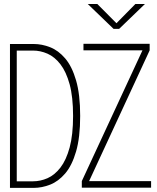

<svg xmlns="http://www.w3.org/2000/svg" viewBox="-20 -914 765 934"><path d="M407 -894.5H453.5L546.5 -801L638.5 -894.5H685L559.5 -773.5H532.5ZM378 -1V-33L673 -669H386V-701H708V-669L413.5 -33H715V-1ZM28.5 0V-700H143.5Q184 -700 224 -684.2Q264 -668.5 297 -630Q330 -591.5 350 -523.2Q370 -455 370 -350Q370 -245 350 -176.8Q330 -108.5 297 -70Q264 -31.5 224 -15.8Q184 0 143.5 0ZM61.5 -32H140.5Q176.5 -32 211.2 -47.2Q246 -62.5 274 -98.8Q302 -135 318.8 -196.5Q335.5 -258 335.5 -350Q335.5 -442.5 318.8 -503.8Q302 -565 274 -601.2Q246 -637.5 211.2 -652.8Q176.5 -668 140.5 -668H61.5Z"/></svg>

Font: Trispace SemiCondensed Thin
Style: Regular
Weight: 100
Width: 4
Designer: Tyler Finck
Foundry: Etcetera Type Company
Version: Version 1.210; ttfautohint (v1.8.3)